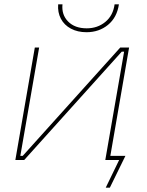

<svg xmlns="http://www.w3.org/2000/svg" viewBox="-20 -740 682 888"><path d="M141 -520H161L74 -19H85L536 -520H577L487 0H467L554 -501H543L92 0H51ZM249 -720H269Q264 -672 295 -640.5Q326 -609 381 -609Q431 -609 467 -638.5Q503 -668 510 -720H530Q521 -659 479.5 -625Q438 -591 380 -591Q339 -591 308 -607.5Q277 -624 261.5 -653.5Q246 -683 249 -720ZM531 0H483L490 -19H560L488 128H469Z"/></svg>

Font: Fixel Italic Variable Display Thin
Style: Italic
Weight: 100
Italic angle: -10°
Designer: AlfaBravo + MacPaw
Foundry: Kyrylo Tkachov, Marchela Mozhyna, Serhii Makarenko, Maria Weinstein, Zakhar Kryvoshyya
Version: Version 1.210;Glyphs 3.2 (3217)